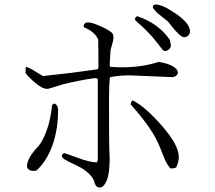

<svg xmlns="http://www.w3.org/2000/svg" viewBox="-20 -781 960 856"><path d="M674 -761Q705 -761 766 -718.5Q827 -676 827 -642Q827 -630 819 -622.5Q811 -615 801 -615Q792 -615 776.5 -629.5Q761 -644 745.5 -664Q730 -684 729 -685L680 -724Q667 -737 661 -748Q662 -761 674 -761ZM591 -709Q685 -678 737 -604L742 -579Q742 -566 728.5 -557.5Q715 -549 706 -558L676 -596Q646 -635 595 -680Q582 -690 581.5 -695.5Q581 -701 591 -709ZM573 -333Q628 -305 702.5 -219.5Q777 -134 777 -82Q777 -59 766 -35Q759 -30 740 -30Q726 -45 714 -72L692 -127Q661 -206 563 -315Q563 -330 573 -333ZM486 -614Q486 -603 479.5 -581.5Q473 -560 473 -558L469 -495Q469 -488 471 -483Q499 -481 526 -481Q613 -481 688 -505Q730 -498 751.5 -485Q773 -472 773 -457Q773 -444 752 -437L559 -445Q510 -445 471 -437Q466 -429 466 -309Q466 -228 466.5 -170.5Q467 -113 468 -97L469 -80Q469 -6 455.5 24.5Q442 55 425 55Q413 55 407.5 46.5Q402 38 399 25.5Q396 13 376 -7Q356 -27 320 -44Q279 -63 267 -71Q255 -79 256 -90Q262 -98 269 -98L325 -78Q381 -57 412 -57L416 -68V-430L403 -433Q327 -422 261 -405L198 -386Q195 -385 189 -385Q169 -385 138 -411Q107 -437 94 -455Q94 -480 96 -483Q108 -481 137.5 -462.5Q167 -444 172 -442Q290 -454 415 -472L419 -480L418 -604Q404 -639 353 -660Q352 -681 373 -681Q391 -681 428.5 -664Q466 -647 480 -634Q486 -627 486 -614ZM222 -319Q228 -319 233.5 -311Q239 -303 239 -290Q239 -203 213.5 -132.5Q188 -62 143 -21Q134 -19 128 -19Q107 -19 100 -37Q100 -76 150 -128Q170 -150 188 -199Q206 -248 212 -312Q217 -319 222 -319Z"/></svg>

Font: cwTeXMing
Style: Medium
Weight: 500
Version: Version 1.17